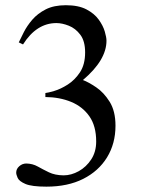

<svg xmlns="http://www.w3.org/2000/svg" viewBox="-20 -697 541 729"><path d="M156.2 11.7Q100.6 11.7 76.7 1.5Q52.7 -8.8 47.1 -21.5Q41.5 -34.2 41.5 -41.5Q41.5 -55.7 53.2 -65.9Q64.9 -76.2 80.1 -76.2Q104 -75.7 123.5 -64.7Q143.1 -53.7 165.8 -42.7Q188.5 -31.7 221.2 -31.2Q250.5 -31.2 279.1 -47.1Q307.6 -63 326.4 -91.8Q345.2 -120.6 345.2 -159.7Q345.2 -218.3 319.6 -255.1Q293.9 -292 250.2 -310.1Q206.5 -328.1 152.3 -328.6V-343.8Q162.1 -344.7 186.3 -351.8Q210.4 -358.9 237.3 -376Q264.2 -393.1 283.7 -422.6Q303.2 -452.1 303.2 -498Q303.2 -541 284.9 -565.2Q266.6 -589.4 241.2 -599.4Q215.8 -609.4 194.3 -609.4Q118.7 -609.4 67.4 -528.3L51.3 -536.1Q58.6 -551.8 70.6 -575.2Q82.5 -598.6 102.5 -622.1Q122.6 -645.5 153.6 -661.4Q184.6 -677.2 230 -677.2Q277.8 -677.2 308.1 -661.4Q338.4 -645.5 355 -622.3Q371.6 -599.1 377.9 -577.1Q384.3 -555.2 384.3 -542.5Q384.3 -468.8 294.9 -393.1Q315.9 -385.3 345 -365.7Q374 -346.2 396.2 -310.8Q418.5 -275.4 418.5 -219.7Q418.5 -151.9 386.5 -99.6Q354.5 -47.4 295.9 -17.8Q237.3 11.7 156.2 11.7Z"/></svg>

Font: Awami Nastaliq
Style: Regular
Weight: 400
Designer: Peter Martin, SIL International
Foundry: SIL International
Version: Version 3.100